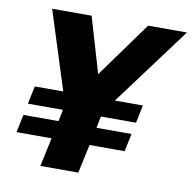

<svg xmlns="http://www.w3.org/2000/svg" viewBox="-79 -779 857 857"><g transform="rotate(10 350.0 -350.0)"><path d="M159 0 187 -130H28L45 -211H204L215 -264H56L73 -345H202L89 -700H268L342 -448L524 -700H700L436 -345H563L546 -264H387L376 -211H535L518 -130H359L331 0Z"/></g></svg>

Font: Red Hat Mono
Style: Bold Italic
Weight: 700
Italic angle: -12°
Monospace: yes
Designer: Pentagram, MCKL
Foundry: Pentagram, MCKL
Version: Version 1.023; ttfautohint (v1.8.3)